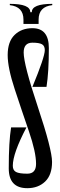

<svg xmlns="http://www.w3.org/2000/svg" viewBox="-20 -969 310 1000"><path d="M122.2 11.1Q178.9 11.1 215 -23.3Q251.1 -57.8 251.1 -125.6Q251.1 -190 177.2 -411.7Q103.3 -633.3 103.3 -695.6Q103.3 -746.7 148.9 -746.7Q184.4 -746.7 198.9 -738.3Q213.3 -730 213.3 -707.8Q213.3 -672.2 148.9 -516.7H222.2Q234.4 -592.2 234.4 -718.9Q234.4 -822.2 148.9 -822.2Q92.2 -822.2 56.1 -787.2Q20 -752.2 20 -682.2Q20 -615.6 56.7 -504.4Q93.3 -393.3 130.6 -285Q167.8 -176.7 167.8 -115.6Q167.8 -64.4 122.2 -64.4Q80 -64.4 63.3 -73.3Q46.7 -82.2 46.7 -105.6Q46.7 -170 117.8 -305.6H37.8Q25.6 -231.1 25.6 -92.2Q25.6 11.1 122.2 11.1ZM145.6 -905.6H134.4L132.2 -844.4H181.1V-866.7Q181.1 -934.4 252.2 -942.2V-948.9Q145.6 -948.9 145.6 -905.6ZM148.9 -905.6H137.8Q137.8 -948.9 31.1 -948.9V-942.2Q102.2 -934.4 102.2 -866.7V-844.4H151.1Z"/></svg>

Font: Le Murmure
Style: Regular
Weight: 600
Width: 2
Designer: Jeremy Landes, Alexander Slobzheninov (Cyrillic)
Foundry: Velvetyne Type Foundry
Version: Version 1.0